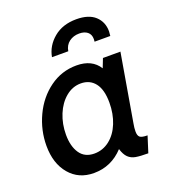

<svg xmlns="http://www.w3.org/2000/svg" viewBox="-132 -810 819 919"><g transform="rotate(-20 277.5 -350.5)"><path d="M20 -190Q20 -269 54 -341.5Q88 -414 149 -458.5Q210 -503 286 -503Q365 -503 400 -447L418 -493H507L448 -148Q444 -127 444 -109Q444 -87 454 -79.5Q464 -72 492 -72L466 10Q425 10 402.5 6Q380 2 365 -12.5Q350 -27 341 -57Q279 10 190 10Q113 10 66.5 -45Q20 -100 20 -190ZM374 -282Q374 -348 348 -381.5Q322 -415 276 -415Q234 -415 199.5 -386.5Q165 -358 145.5 -310.5Q126 -263 126 -208Q126 -149 150.5 -113Q175 -77 224 -77Q267 -77 301.5 -104Q336 -131 355 -178Q374 -225 374 -282ZM489 -603Q489 -596 487 -580H407Q408 -585 408 -593Q408 -617 392.5 -629.5Q377 -642 351 -642Q321 -642 299.5 -626Q278 -610 273 -580H190Q200 -635 245.5 -673Q291 -711 361 -711Q424 -711 456.5 -681Q489 -651 489 -603Z"/></g></svg>

Font: Cabin Medium
Style: Italic
Weight: 500
Italic angle: -7°
Designer: Pablo Impallari
Foundry: Pablo Impallari. http://www.impallari.com Igino Marini. http://www.ikern.com
Version: Version 2.200